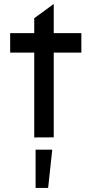

<svg xmlns="http://www.w3.org/2000/svg" viewBox="-20 -676 446 945"><path d="M148.5 -417H30V-513H148.5V-586.3L243.5 -655.9L244.5 -654.9V-513H380.4V-417H244.5V0L148.5 0.5ZM155.2 60.5H237.2L216.9 248.9H155.2Z"/></svg>

Font: Lineal Thin
Style: Regular
Weight: 200
Designer: Created by Frank Adebiaye with contributions from Anton Moglia & Ariel Martín Pérez
Created by Frank ADEBIAYE with FontF
Foundry: Velvetyne Type Foundry
Version: Version 2.000;Glyphs 3.2 (3227)